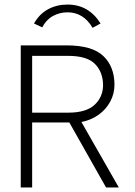

<svg xmlns="http://www.w3.org/2000/svg" viewBox="-20 -822 590 842"><path d="M71 0V-623H272Q384 -623 433 -576.5Q482 -530 482 -450Q482 -411 463.5 -376.5Q445 -342 412 -318.5Q379 -295 337 -287L501 0H445L284 -285H121V0ZM121 -328H280Q358 -328 395 -362.5Q432 -397 432 -450Q431 -507 396 -542Q361 -577 279 -577H121ZM165 -702 129 -719Q153 -761 191 -781.5Q229 -802 276 -802Q369 -802 421 -719L386 -700Q346 -768 276 -768Q242 -768 212.5 -752Q183 -736 165 -702Z"/></svg>

Font: Inconsolata SemiExpanded Light
Style: Regular
Weight: 300
Width: 6
Monospace: yes
Designer: Raph Levien, Cyreal, Brenton Simpson
Foundry: Raph Levien, Cyreal, Google
Version: Version 3.001; ttfautohint (v1.8.2.53-6de2)